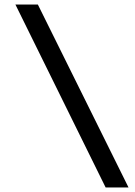

<svg xmlns="http://www.w3.org/2000/svg" viewBox="-20 -720 597 847"><path d="M446 107 48 -700H147L547 107Z"/></svg>

Font: Lexend
Style: Regular
Weight: 400
Designer: Bonnie Shaver-Troup, Thomas Jockin
Foundry: Lexend
Version: Version 1.007; ttfautohint (v1.8.3)